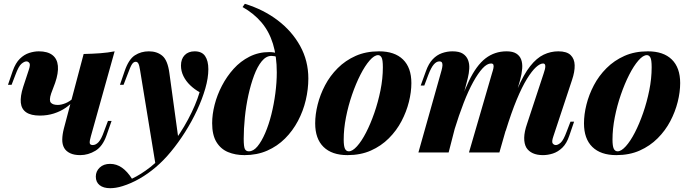

<svg xmlns="http://www.w3.org/2000/svg" viewBox="-20 -802 3626 1010"><path d="M372 -277Q353 -254 325.5 -235Q298 -216 263.5 -205Q229 -194 190 -194Q143 -194 118 -211Q93 -228 89.5 -261.5Q86 -295 102 -345L131 -433Q141 -462 134.5 -470.5Q128 -479 119 -479Q108 -479 93 -466.5Q78 -454 61 -408L41 -356H22L47 -429Q62 -471 84.5 -493Q107 -515 133.5 -523.5Q160 -532 184 -532Q230 -532 255.5 -512.5Q281 -493 284.5 -455.5Q288 -418 270 -366L249 -310Q237 -274 247.5 -262Q258 -250 284 -250Q302 -250 324.5 -259Q347 -268 368 -288ZM458 -85Q451 -61 452 -50Q453 -39 468 -39Q484 -39 498.5 -54.5Q513 -70 527 -110L548 -166H567L540 -89Q520 -32 482 -9Q444 14 402 14Q370 14 349 4Q328 -6 318 -23Q307 -42 307.5 -68.5Q308 -95 316 -126L420 -518Q467 -519 507.5 -522Q548 -525 583 -532Z M919 -68 799 69 717 -432Q713 -458 708 -467.5Q703 -477 694 -477Q683 -477 674.5 -464.5Q666 -452 650 -408L630 -356H611L636 -429Q657 -490 689.5 -511Q722 -532 763 -532Q806 -532 834 -508.5Q862 -485 871 -418ZM674 138Q721 116 771.5 76.5Q822 37 875 -30Q929 -98 969.5 -174Q1010 -250 1030 -317Q1003 -332 980.5 -353.5Q958 -375 945 -401.5Q932 -428 932 -457Q932 -492 951.5 -512Q971 -532 1004 -532Q1042 -532 1059 -507Q1076 -482 1076 -438Q1076 -392 1060 -336.5Q1044 -281 1016.5 -222Q989 -163 953.5 -107Q918 -51 879 -4Q842 41 800.5 76.5Q759 112 714.5 137.5Q670 163 625 177Q606 183 589.5 185.5Q573 188 560 188Q524 188 504 172Q484 156 484 127Q484 99 504.5 79.5Q525 60 559 60Q593 60 621.5 80Q650 100 674 138Z M1436 -421Q1436 -506 1416 -571Q1396 -636 1356 -683.5Q1316 -731 1256 -765L1268 -782Q1366 -752 1441 -695Q1516 -638 1559 -560Q1602 -482 1602 -389Q1602 -333 1588.5 -275.5Q1575 -218 1547.5 -166Q1520 -114 1479.5 -73.5Q1439 -33 1385.5 -9.5Q1332 14 1266 14Q1218 14 1179.5 -2Q1141 -18 1118.5 -55Q1096 -92 1096 -154Q1096 -200 1109 -251Q1122 -302 1147.5 -351Q1173 -400 1209 -440Q1245 -480 1292.5 -504Q1340 -528 1396 -528Q1424 -528 1440.5 -520Q1457 -512 1474 -494L1467 -482Q1458 -495 1441 -501.5Q1424 -508 1408 -508Q1380 -508 1357 -480Q1334 -452 1316.5 -405Q1299 -358 1286.5 -301Q1274 -244 1268 -184Q1262 -124 1262 -72Q1262 -31 1268 -18.5Q1274 -6 1289 -6Q1313 -6 1334.5 -32Q1356 -58 1375 -102Q1394 -146 1407.5 -200Q1421 -254 1428.5 -311.5Q1436 -369 1436 -421Z M1969 -512Q1949 -512 1924.5 -484Q1900 -456 1876 -409Q1852 -362 1832 -304Q1812 -246 1800 -185Q1788 -124 1788 -68Q1788 -34 1794.5 -20Q1801 -6 1815 -6Q1834 -6 1858 -32.5Q1882 -59 1905.5 -104.5Q1929 -150 1949 -207.5Q1969 -265 1981.5 -327Q1994 -389 1994 -448Q1994 -488 1987 -500Q1980 -512 1969 -512ZM1638 -153Q1638 -200 1651 -252Q1664 -304 1690 -353.5Q1716 -403 1756.5 -443.5Q1797 -484 1851 -508Q1905 -532 1974 -532Q2056 -532 2100 -489Q2144 -446 2144 -365Q2144 -318 2131 -266Q2118 -214 2092 -164.5Q2066 -115 2025.5 -74.5Q1985 -34 1931 -10Q1877 14 1808 14Q1726 14 1682 -29Q1638 -72 1638 -153Z M2340 0H2181L2303 -433Q2307 -448 2307.5 -458Q2308 -468 2304.5 -473.5Q2301 -479 2291 -479Q2276 -479 2262 -463Q2248 -447 2233 -408L2212 -352H2193L2221 -429Q2235 -468 2256.5 -490.5Q2278 -513 2305 -522.5Q2332 -532 2360 -532Q2396 -532 2415 -519.5Q2434 -507 2442 -486.5Q2450 -466 2448.5 -441Q2447 -416 2441 -392ZM2568 -416Q2573 -431 2575.5 -443Q2578 -455 2575.5 -461.5Q2573 -468 2563 -468Q2542 -468 2518.5 -442.5Q2495 -417 2469.5 -371Q2444 -325 2419 -260.5Q2394 -196 2370 -118L2366 -156Q2407 -293 2446.5 -375.5Q2486 -458 2534 -495Q2582 -532 2645 -532Q2677 -532 2695.5 -520.5Q2714 -509 2721.5 -489Q2729 -469 2727 -441.5Q2725 -414 2716 -381L2607 0H2447ZM2840 -416Q2849 -441 2848.5 -454.5Q2848 -468 2837 -468Q2821 -468 2799.5 -448.5Q2778 -429 2752 -387Q2726 -345 2698 -277.5Q2670 -210 2640 -113L2636 -142Q2670 -260 2702.5 -335.5Q2735 -411 2769 -454Q2803 -497 2840 -514.5Q2877 -532 2917 -532Q2961 -532 2981.5 -512.5Q3002 -493 3003 -459Q3004 -425 2989 -381L2891 -85Q2881 -56 2887.5 -47.5Q2894 -39 2904 -39Q2915 -39 2929.5 -51.5Q2944 -64 2961 -110L2981 -162H3000L2975 -89Q2961 -47 2938 -25Q2915 -3 2888.5 5.5Q2862 14 2836 14Q2805 14 2783 4Q2761 -6 2749 -25Q2737 -46 2737.5 -77.5Q2738 -109 2753 -152Z M3383 -512Q3363 -512 3338.5 -484Q3314 -456 3290 -409Q3266 -362 3246 -304Q3226 -246 3214 -185Q3202 -124 3202 -68Q3202 -34 3208.5 -20Q3215 -6 3229 -6Q3248 -6 3272 -32.5Q3296 -59 3319.5 -104.5Q3343 -150 3363 -207.5Q3383 -265 3395.5 -327Q3408 -389 3408 -448Q3408 -488 3401 -500Q3394 -512 3383 -512ZM3052 -153Q3052 -200 3065 -252Q3078 -304 3104 -353.5Q3130 -403 3170.5 -443.5Q3211 -484 3265 -508Q3319 -532 3388 -532Q3470 -532 3514 -489Q3558 -446 3558 -365Q3558 -318 3545 -266Q3532 -214 3506 -164.5Q3480 -115 3439.5 -74.5Q3399 -34 3345 -10Q3291 14 3222 14Q3140 14 3096 -29Q3052 -72 3052 -153Z"/></svg>

Font: Playfair Display ExtraBold
Style: Italic
Weight: 800
Italic angle: -14°
Designer: Claus Eggers Sørensen
Foundry: Claus Eggers Sørensen
Version: Version 1.203